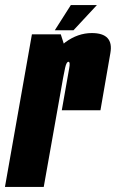

<svg xmlns="http://www.w3.org/2000/svg" viewBox="-64 -735 456 755"><path d="M179 -301.5H331Q356 -447.5 370 -526.2Q384 -605 297 -605Q242 -605 192.5 -568.5Q143 -532 125 -428L183 -423Q187 -445.5 192.2 -468.8Q197.5 -492 205 -492Q213 -492 208 -466Q203 -440 179 -301.5ZM-44.5 0H108L200.5 -520.5L175 -600H61.5ZM151.5 -616H225L317 -715H214.5Z"/></svg>

Font: Anybody UltraCondensed ExtraBold
Style: Italic
Weight: 800
Width: 1
Italic angle: -10°
Version: Version 1.113;gftools[0.9.25]